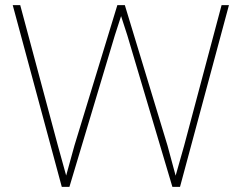

<svg xmlns="http://www.w3.org/2000/svg" viewBox="-20 -731 946 751"><path d="M875.5 -710.9 684.1 0H654.3L478 -592.8L453.6 -668L429.2 -592.8L251.5 0H221.7L29.8 -710.9H59.1L206.5 -161.1L238.8 -44.4L271 -161.1L439 -710.9H468.3L635.3 -161.1L667 -43.9L700.2 -161.1L846.7 -710.9Z"/></svg>

Font: Mardoto Thin
Style: Regular
Weight: 250
Designer: Christian Robertson, Vahan Hovhannisyan
Foundry: Google
Version: Version 1.000